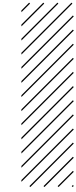

<svg xmlns="http://www.w3.org/2000/svg" viewBox="-20 -978 574 1441"><path d="M530.3 402.8V442.9ZM526.9 410.6 533.7 417.5 525.4 425.8 518.6 418.9ZM526.9 304.7 533.7 311.5 419.4 425.8 412.6 418.9ZM526.9 198.7 533.7 205.6 313.5 425.8 306.6 418.9ZM526.9 92.3 533.7 99.1 207.5 425.8 200.7 418.9ZM140.6 373 526.9 -13.2 533.7 -6.3 140.6 386.7ZM140.6 267.1 526.9 -119.1 533.7 -112.3 140.6 280.8ZM140.6 160.6 526.9 -225.6 533.7 -218.8 140.6 174.3ZM140.6 54.7 526.9 -331.5 533.7 -324.7 140.6 68.4ZM140.6 -51.8 526.9 -438 533.7 -431.2 140.6 -38.1ZM140.6 -157.2 526.9 -543.5 533.7 -536.6 140.6 -143.6ZM140.6 -263.2 526.9 -649.4 533.7 -642.6 140.6 -249.5ZM140.6 -369.6 526.9 -755.9 533.7 -749 140.6 -356ZM140.6 -475.6 526.9 -861.8 533.7 -855 140.6 -461.9ZM140.6 -582 516.6 -958 523.4 -951.2 140.6 -568.4ZM140.6 -687.5 411.1 -958 418 -951.2 140.6 -673.8ZM140.6 -793.5 305.2 -958 312 -951.2 140.6 -779.8ZM140.6 -899.9 198.7 -958 205.6 -951.2 140.6 -886.2Z"/></svg>

Font: AzarMehrMSRS2
Style: Regular
Weight: 1
Designer: Amin Abedi
Version: Version 1.00